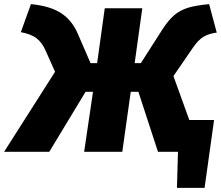

<svg xmlns="http://www.w3.org/2000/svg" viewBox="-73 -736 1071 931"><path d="M845 -154H965L919 175H785L790 0H693L598 -291H561L520 0H335L378 -291H342L166 0H-53L194 -388L147 -493Q130 -531 103.5 -551Q77 -571 28 -580L77 -716Q170 -707 223 -672.5Q276 -638 304 -573L366 -430H398L435 -696H617L580 -430H610L713 -591Q743 -638 772 -662.5Q801 -687 839 -698.5Q877 -710 941 -716L978 -578Q939 -573 913.5 -557.5Q888 -542 862 -504L768 -367Z"/></svg>

Font: Fira Sans Black
Style: Italic
Weight: 900
Italic angle: -8°
Designer: Carrois Corporate & Edenspiekermann AG
Foundry: Carrois Corporate GbR & Edenspiekermann AG
Version: Version 4.203